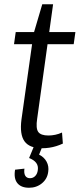

<svg xmlns="http://www.w3.org/2000/svg" viewBox="-20 -691 375 904"><path d="M179 7Q119 7 95.5 -25.5Q72 -58 81 -128L138 -532L179 -671H230L155 -132Q148 -87 160 -70Q172 -53 208 -53Q224 -53 240.5 -56.5Q257 -60 272 -67L276 -15Q261 -8 245 -3Q229 2 212 4.5Q195 7 179 7ZM54 -540H335L327 -483H46ZM117 193Q79 193 61.5 171Q44 149 51 108L95 103Q92 125 99 136.5Q106 148 121 148Q136 148 146 137.5Q156 127 158 110Q161 90 150.5 76Q140 62 117 53L139 0H179L164 37Q188 49 199.5 70.5Q211 92 207 118Q203 151 177.5 172Q152 193 117 193Z"/></svg>

Font: Pathway Extreme SemiCondensed Light
Style: Italic
Weight: 300
Width: 4
Italic angle: -8°
Version: Version 1.001;gftools[0.9.26]